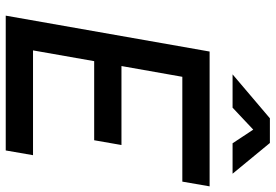

<svg xmlns="http://www.w3.org/2000/svg" viewBox="-162 -776 938 653"><g transform="rotate(90 306.5 -449.0)"><path d="M32.7 0 154.8 -693.4H613.3L597.2 -600.6H240.7L204.1 -393.6H472.7L456.5 -300.8H187.5L150.9 -92.8H507.3L491.2 0ZM232.4 -771.5 381.8 -898.4H465.8L570.3 -771.5H466.8L420.4 -841.8L345.7 -771.5Z"/></g></svg>

Font: Cascadia Mono PL
Style: Italic
Weight: 400
Italic angle: -10°
Monospace: yes
Designer: Aaron Bell
Foundry: Saja Typeworks
Version: Version 2404.023; ttfautohint (v1.8.4)